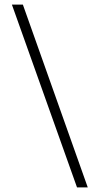

<svg xmlns="http://www.w3.org/2000/svg" viewBox="-20 -750 436 840"><path d="M32 -730H80L364 70H317Z"/></svg>

Font: Work Sans Light
Style: Regular
Weight: 300
Designer: Wei Huang
Foundry: Wei Huang
Version: Version 2.012; ttfautohint (v1.8.3)